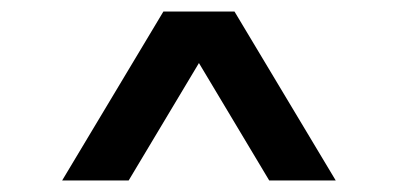

<svg xmlns="http://www.w3.org/2000/svg" viewBox="-20 -720 688 332"><path d="M87.5 -408 262.5 -700H385.5L560.5 -408H445.5L324 -611L202.5 -408Z"/></svg>

Font: Geologica Thin Roman Medium
Style: Regular
Weight: 500
Version: Version 1.010;gftools[0.9.28]